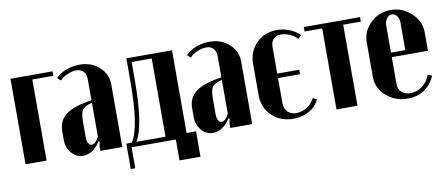

<svg xmlns="http://www.w3.org/2000/svg" viewBox="-60 -735 2547 1095"><g transform="rotate(-10 1213.5 -187.5)"><path d="M35.2 0V-495.1H278.8V-469.2H157.2V0Z M273.9 -99.1V-148.9Q273.9 -210.4 320.1 -245.1Q366.2 -279.8 468.8 -293.9V-415Q468.8 -444.8 454.1 -460.9Q439.5 -477.1 412.1 -477.1Q387.2 -477.1 359.1 -464.6Q331.1 -452.1 316.9 -435.1L297.9 -452.1Q318.8 -476.1 356 -491Q393.1 -505.9 437 -505.9Q504.4 -505.9 550 -464.8Q595.7 -423.8 595.7 -363.8V-1H468.8V-28.8L474.1 -54.2L466.8 -56.2Q448.7 -25.4 422.4 -7.8Q396 9.8 367.7 9.8Q328.6 9.8 301.3 -22Q273.9 -53.7 273.9 -99.1ZM426.8 -43.9Q447.8 -43.9 468.8 -82V-279.8Q425.8 -269 412.8 -250.5Q399.9 -231.9 399.9 -181.2V-91.8Q399.9 -70.3 407.2 -57.1Q414.6 -43.9 426.8 -43.9Z M647.5 130.9H621.6V-16.1H653.8Q681.2 -59.6 693.8 -146.5Q706.5 -233.4 706.5 -383.8V-495.1H970.7V-16.1H1025.4V130.9H903.8V9.8H647.5ZM679.7 -16.1H848.6V-469.2H732.4V-373Q732.4 -97.7 679.7 -16.1Z M1026.4 -99.1V-148.9Q1026.4 -210.4 1072.5 -245.1Q1118.7 -279.8 1221.2 -293.9V-415Q1221.2 -444.8 1206.5 -460.9Q1191.9 -477.1 1164.6 -477.1Q1139.6 -477.1 1111.6 -464.6Q1083.5 -452.1 1069.3 -435.1L1050.3 -452.1Q1071.3 -476.1 1108.4 -491Q1145.5 -505.9 1189.5 -505.9Q1256.8 -505.9 1302.5 -464.8Q1348.1 -423.8 1348.1 -363.8V-1H1221.2V-28.8L1226.6 -54.2L1219.2 -56.2Q1201.2 -25.4 1174.8 -7.8Q1148.4 9.8 1120.1 9.8Q1081.1 9.8 1053.7 -22Q1026.4 -53.7 1026.4 -99.1ZM1179.2 -43.9Q1200.2 -43.9 1221.2 -82V-279.8Q1178.2 -269 1165.3 -250.5Q1152.3 -231.9 1152.3 -181.2V-91.8Q1152.3 -70.3 1159.7 -57.1Q1167 -43.9 1179.2 -43.9Z M1412.6 -336.9Q1412.6 -409.7 1459.7 -457.3Q1506.8 -504.9 1578.6 -504.9Q1616.7 -504.9 1651.9 -491Q1687 -477.1 1710.9 -452.1L1691.9 -434.1Q1674.8 -452.6 1648.4 -464.4Q1622.1 -476.1 1598.6 -476.1Q1570.3 -476.1 1554.4 -459.7Q1538.6 -443.4 1538.6 -414.1V-259.8H1666V-233.9H1538.6V-89.8Q1538.6 -57.6 1557.4 -38.3Q1576.2 -19 1607.9 -19Q1640.1 -19 1670.2 -38.3Q1700.2 -57.6 1712.9 -86.9L1735.8 -76.2Q1717.8 -36.1 1677.7 -13.2Q1637.7 9.8 1585.9 9.8Q1510.3 9.8 1461.4 -37.4Q1412.6 -84.5 1412.6 -158.2Z M2059.6 -495.1V-469.2H1957.5V0H1835.9V-469.2H1733.9V-495.1Z M2072.3 -346.2Q2072.3 -411.1 2121.1 -458Q2169.9 -504.9 2238.3 -504.9Q2305.7 -504.9 2356.7 -457.3Q2407.7 -409.7 2407.7 -346.2V-238.8H2198.2V-81.1Q2198.2 -52.7 2217.5 -35.4Q2236.8 -18.1 2268.6 -18.1Q2305.7 -18.1 2337.2 -41.7Q2368.7 -65.4 2382.3 -104L2406.2 -95.2Q2386.7 -45.9 2345 -18.1Q2303.2 9.8 2248.5 9.8Q2174.8 9.8 2123.5 -36.1Q2072.3 -82 2072.3 -147.9ZM2198.2 -265.1H2281.2V-422.9Q2281.2 -446.8 2269.5 -462.9Q2257.8 -479 2240.7 -479Q2223.6 -479 2210.9 -462.4Q2198.2 -445.8 2198.2 -422.9Z"/></g></svg>

Font: Moniqa Black Heading
Style: Regular
Weight: 900
Designer: Rajesh Rajput
Foundry: Rajesh Rajput
Version: Version 1.000